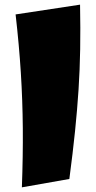

<svg xmlns="http://www.w3.org/2000/svg" viewBox="-20 -787 412 825"><path d="M74 18Q79 -116 78 -236Q77 -356 69.5 -475Q62 -594 47 -725L324 -767Q326 -664 324.5 -575.5Q323 -487 317.5 -402Q312 -317 302.5 -224Q293 -131 278 -18Z"/></svg>

Font: Marhey
Style: Bold
Weight: 700
Designer: Nur Syamsi & Bustanul Arifin
Foundry: Namelatype
Version: Version 1.000